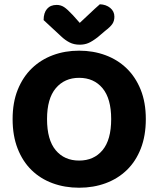

<svg xmlns="http://www.w3.org/2000/svg" viewBox="-20 -861 740 898"><path d="M662 -304Q662 -226 638.5 -166Q615 -106 573 -65.5Q531 -25 474 -4Q417 17 350 17Q283 17 226 -4Q169 -25 127.5 -65.5Q86 -106 62.5 -166Q39 -226 39 -304Q39 -382 63 -441.5Q87 -501 129 -541.5Q171 -582 227.5 -603Q284 -624 350 -624Q416 -624 473 -603Q530 -582 572 -541.5Q614 -501 638 -441.5Q662 -382 662 -304ZM500 -304Q500 -400 459.5 -448.5Q419 -497 350 -497Q282 -497 241 -448.5Q200 -400 200 -304Q200 -207 240.5 -158.5Q281 -110 350 -110Q419 -110 459.5 -158.5Q500 -207 500 -304ZM353 -754Q376 -775 400 -798Q424 -821 447 -841Q476 -840 495.5 -824Q515 -808 515 -783Q515 -763 505.5 -749Q496 -735 471 -716L437 -687Q411 -667 393 -659.5Q375 -652 353 -652Q326 -652 305.5 -662.5Q285 -673 267 -690L184 -767Q184 -801 200 -819.5Q216 -838 245 -838Q264 -838 279.5 -828Q295 -818 321 -790Z"/></svg>

Font: Baloo Bhaina 2
Style: Bold
Weight: 700
Designer: Yesha Goshar, Manish Minz, Shuchita Grover and Ek Type
Foundry: Ek Type
Version: Version 1.640;hotconv 1.0.111;makeotfexe 2.5.65597; ttfautoh